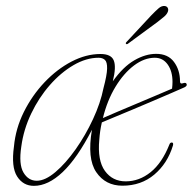

<svg xmlns="http://www.w3.org/2000/svg" viewBox="-20 -612 643 640"><path d="M388 7Q331.5 7 300.8 -38.2Q270 -83.5 286.5 -179.5Q237.5 -84.5 189 -38.5Q140.5 7.5 93 7.5Q57 7.5 37 -24Q17 -55.5 26.5 -123.5Q32 -183.5 59.5 -238.8Q87 -294 128.5 -337.8Q170 -381.5 218.5 -406.8Q267 -432 315 -432Q350.5 -432 359.2 -410.5Q368 -389 356 -341Q390.5 -389.5 427.8 -411Q465 -432.5 500.5 -432.5Q540 -432.5 560 -405.5Q580 -378.5 580 -341Q580 -330.5 591.5 -335Q601.5 -338 602.5 -330Q603 -325 595 -321Q580.5 -314.5 552.8 -302.5Q525 -290.5 491 -276Q457 -261.5 423 -247.2Q389 -233 361.2 -221.5Q333.5 -210 319.5 -204Q313 -176 311 -146.5Q304.5 -77 329.8 -42.2Q355 -7.5 399 -7.5Q444 -7.5 482 -38Q520 -68.5 544.5 -130Q547 -137 552.5 -137Q559 -137 556.5 -127Q538.5 -67.5 494.5 -30.2Q450.5 7 388 7ZM51 -123.5Q42 -64.5 58.2 -37Q74.5 -9.5 102.5 -9.5Q130.5 -9.5 164.8 -38.5Q199 -67.5 232 -114.2Q265 -161 290 -214.8Q315 -268.5 325 -318.5Q336.5 -361.5 337 -383.2Q337.5 -405 329.8 -412.2Q322 -419.5 308.5 -419.5Q267.5 -419.5 225 -394.8Q182.5 -370 145.8 -328Q109 -286 83.8 -233Q58.5 -180 51 -123.5ZM496 -419.5Q461 -419.5 426.8 -393.8Q392.5 -368 365 -322.8Q337.5 -277.5 323 -218.5Q340 -226 369.2 -238.5Q398.5 -251 432.5 -265.2Q466.5 -279.5 498.8 -293.2Q531 -307 553.5 -316.5Q555 -328.5 555 -339Q555 -374.5 539 -397Q523 -419.5 496 -419.5ZM483.5 -560Q498.5 -575.5 508.5 -584.2Q518.5 -593 529 -592Q536.5 -591 539.2 -585.5Q542 -580 539.5 -573Q536.5 -564.5 527.2 -556.5Q518 -548.5 506 -539.5L407.5 -467Q402.5 -463 400 -466Q397.5 -468.5 403.5 -474Z"/></svg>

Font: Fraunces 144pt S050 Thin
Style: Italic
Weight: 100
Italic angle: -16°
Version: Version 1.000; ttfautohint (v1.8.3)